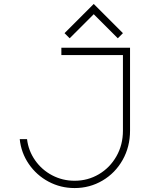

<svg xmlns="http://www.w3.org/2000/svg" viewBox="-20 -938 780 973"><path d="M307 -770 455 -918 603 -770 577 -744 455 -866 333 -744ZM639 -276Q639 -194 601.5 -127.5Q564 -61 499.5 -23Q435 15 358 15Q287 15 226 -17.5Q165 -50 126 -107Q87 -164 80 -233H117Q124 -174 158 -125.5Q192 -77 244.5 -49.5Q297 -22 358 -22Q425 -22 481 -55Q537 -88 570 -146Q603 -204 603 -276V-659H291V-696H639Z"/></svg>

Font: Major Mono Display
Style: Regular
Weight: 400
Designer: Emre Parlak
Foundry: Emre Parlak
Version: Version 2.000; ttfautohint (v1.8) -l 8 -r 50 -G 200 -x 14 -D